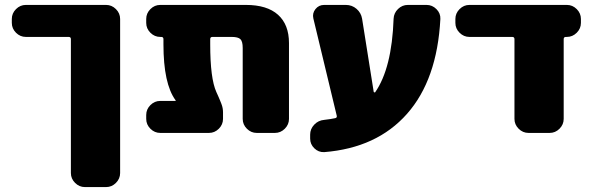

<svg xmlns="http://www.w3.org/2000/svg" viewBox="-20 -540 2418 780"><path d="M411 -520Q434 -520 451 -503Q468 -486 468 -463V163Q468 186 451 203Q434 220 411 220H325Q302 220 285 203Q268 186 268 163V-381Q268 -390 259 -390H85Q62 -390 45 -407Q28 -424 28 -447V-463Q28 -486 45 -503Q62 -520 85 -520Z M979 -520Q1065 -520 1109.5 -480Q1154 -440 1154 -365V-57Q1154 -34 1137 -17Q1120 0 1097 0H1023Q1000 0 983 -17Q966 -34 966 -57V-345Q966 -372 956.5 -381Q947 -390 921 -390H843Q834 -390 834 -381V-360Q834 -221 859 -166Q861 -162 866 -150.5Q871 -139 873.5 -133Q876 -127 879.5 -118Q883 -109 884.5 -100.5Q886 -92 886 -84V-57Q886 -34 869 -17Q852 0 829 0H631Q608 0 591 -17Q574 -34 574 -57V-73Q574 -96 591 -113Q608 -130 631 -130H693Q694 -130 694 -131Q694 -132 693.5 -132Q693 -132 693 -133Q644 -200 644 -360V-381Q644 -390 635 -390H631Q608 -390 591 -407Q574 -424 574 -447V-463Q574 -486 591 -503Q608 -520 631 -520Z M1713 -520Q1736 -520 1753 -503Q1770 -486 1769 -463Q1756 -216 1633.5 -77.5Q1511 61 1297 78Q1274 79 1257 62.5Q1240 46 1240 23V7Q1240 -16 1256.5 -33.5Q1273 -51 1297 -53Q1324 -56 1342 -60Q1350 -62 1348 -70L1253 -465Q1248 -486 1261.5 -503Q1275 -520 1297 -520H1385Q1410 -520 1428.5 -504Q1447 -488 1451 -464L1498 -168Q1498 -166 1500 -165Q1502 -164 1504 -165Q1572 -263 1579 -464Q1580 -487 1597 -503.5Q1614 -520 1637 -520Z M2283 -520Q2306 -520 2323 -503Q2340 -486 2340 -463V-447Q2340 -424 2323 -407Q2306 -390 2283 -390H2279Q2270 -390 2270 -381V-57Q2270 -34 2253 -17Q2236 0 2213 0H2127Q2104 0 2087 -17Q2070 -34 2070 -57V-381Q2070 -390 2061 -390H1887Q1864 -390 1847 -407Q1830 -424 1830 -447V-463Q1830 -486 1847 -503Q1864 -520 1887 -520Z"/></svg>

Font: Rounded Mplus 1c Black
Style: Regular
Weight: 900
Version: Version 1.059.20150529